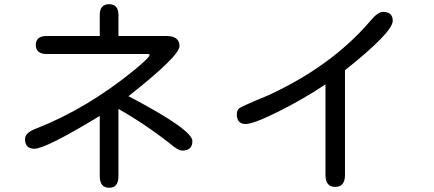

<svg xmlns="http://www.w3.org/2000/svg" viewBox="-20 -802 2040 903"><path d="M449.2 26.4V-256.8Q195.3 -102.5 141.6 -102.5Q97.7 -102.5 97.7 -147.5Q97.7 -177.7 147.5 -196.3Q389.6 -291 614.3 -474.6Q683.6 -532.2 683.6 -543Q683.6 -547.9 674.8 -547.9H200.2Q148.4 -547.9 148.4 -590.8Q148.4 -632.8 200.2 -632.8H449.2V-731.4Q449.2 -782.2 493.2 -782.2Q537.1 -782.2 537.1 -731.4V-632.8H761.7Q824.2 -632.8 824.2 -585Q824.2 -539.1 586.9 -351.6L584 -349.6Q884.8 -192.4 884.8 -138.7Q884.8 -93.8 836.9 -93.8Q816.4 -93.8 773.4 -131.8Q657.2 -221.7 537.1 -290V26.4Q537.1 81.1 494.1 81.1Q449.2 81.1 449.2 26.4Z M1510.7 20.5V-405.3Q1412.1 -338.9 1292.5 -278.8Q1172.9 -218.8 1135.7 -218.8Q1093.8 -218.8 1093.8 -264.6Q1093.8 -283.2 1104.5 -292Q1115.2 -301.8 1241.2 -353.5Q1538.1 -490.2 1718.8 -700.2Q1755.9 -746.1 1781.2 -746.1Q1827.1 -746.1 1827.1 -704.1Q1827.1 -650.4 1602.5 -471.7V20.5Q1602.5 77.1 1556.6 77.1Q1510.7 77.1 1510.7 20.5Z"/></svg>

Font: jf-openhuninn-2.1
Style: Regular
Weight: 400
Designer: [Kosugi Maru]
Designed by MOTOYA      

[Varela Round]
Joe Prince (Latin component); Avraham Cornfeld (Hebrew component)
Foundry: justfont Co., Ltd.
Version: 2.1